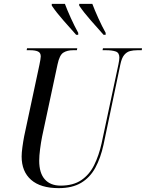

<svg xmlns="http://www.w3.org/2000/svg" viewBox="-20 -964 755 994"><path d="M284 10Q190 10 141 -33Q92 -76 92 -154Q92 -173 96 -202.5Q100 -232 105 -258L184 -628Q187 -643 189 -654.5Q191 -666 191 -672Q191 -691 176.5 -697.5Q162 -704 136 -704H118L120 -714H380L378 -704H358Q328 -704 308 -691.5Q288 -679 278 -631L198 -257Q192 -227 187.5 -192Q183 -157 183 -132Q183 -68 212 -35.5Q241 -3 294 -3Q359 -3 401 -31.5Q443 -60 467.5 -109.5Q492 -159 506 -222L593 -630Q598 -654 598 -666Q598 -691 579 -697.5Q560 -704 530 -704H511L513 -714H715L714 -704H691Q670 -704 653 -699.5Q636 -695 623 -679.5Q610 -664 603 -630L516 -215Q501 -146 473.5 -95.5Q446 -45 400 -17.5Q354 10 284 10ZM374 -784Q344 -818 308.5 -858Q273 -898 248 -935V-944H316Q328 -912 347 -870Q366 -828 385 -794V-784ZM516 -784Q486 -818 450.5 -858Q415 -898 390 -935V-944H458Q470 -912 489 -870Q508 -828 527 -794V-784Z"/></svg>

Font: Noto Serif Display Condensed
Style: Italic
Weight: 400
Width: 3
Italic angle: -12°
Designer: Monotype Design Team
Foundry: Monotype Imaging Inc.
Version: Version 2.009